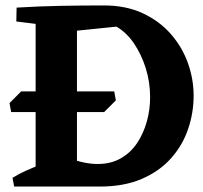

<svg xmlns="http://www.w3.org/2000/svg" viewBox="-20 -686 746 706"><path d="M21 -274 15 -307 58 -350H400L406 -317L363 -274ZM240 0 232 -105Q262 -94 288.5 -88.5Q315 -83 339 -83Q388 -83 424.5 -104Q461 -125 484.5 -160.5Q508 -196 520 -239.5Q532 -283 532 -328Q532 -384 516 -435Q500 -486 472.5 -526.5Q445 -567 408 -588L251 -572L41 -658Q122 -663 201.5 -664.5Q281 -666 362 -666Q443 -666 504.5 -637.5Q566 -609 608 -561Q650 -513 671 -454Q692 -395 692 -334Q692 -271 671.5 -211Q651 -151 608.5 -103.5Q566 -56 501 -28Q436 0 346 0ZM32 0 26 -32Q48 -46 73.5 -57.5Q99 -69 125 -79L126 0ZM111 0V-657H263V0ZM153 -593 40 -607 41 -658H153Z"/></svg>

Font: Eczar SemiBold
Style: Regular
Weight: 600
Designer: Vaibhav Singh
Foundry: Rosetta Type Foundry
Version: Version 2.000